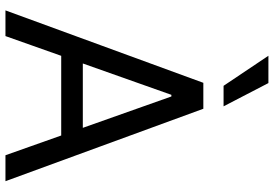

<svg xmlns="http://www.w3.org/2000/svg" viewBox="-166 -812 979 686"><g transform="rotate(90 323.0 -469.5)"><path d="M17.6 0 276.4 -707H369.1L627.9 0H535.2L325.2 -592.8H319.3L109.4 0ZM503.9 -276.4V-199.2H141.6V-276.4ZM179.7 -939.5H277.3L360.4 -779.3H287.1Z"/></g></svg>

Font: Pretendard Std Variable
Style: Regular
Weight: 400
Designer: Base glyphs from Inter by Rasmus Andersson; Hangeul glyphs from Noto Sans CJK(Source Han Sans) by Jang Soo-young and Kan
Foundry: Kil Hyung-jin
Version: Version 1.309;Glyphs 3.2 (3225)